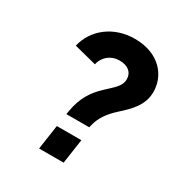

<svg xmlns="http://www.w3.org/2000/svg" viewBox="-176 -887 964 1017"><g transform="rotate(30 306.5 -378.5)"><path d="M381 -230 384 -243C397 -298 428 -338 473 -379C531 -431 582 -482 582 -562C582 -661 507 -757 357 -757C229 -757 129 -680 103 -569L240 -534C251 -585 294 -617 343 -617C398 -617 426 -589 426 -550C426 -505 390 -481 344 -437C297 -392 260 -340 245 -253L241 -230ZM357 0 379 -150H229L207 0Z"/></g></svg>

Font: Plus Jakarta Sans ExtraBold
Style: Italic
Weight: 800
Italic angle: -8°
Designer: Gumpita Rahayu
Foundry: Tokotype
Version: Version 2.071;gftools[0.9.30]